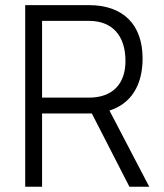

<svg xmlns="http://www.w3.org/2000/svg" viewBox="-20 -713 626 733"><path d="M76.2 0H140.6V-279.8H319.8C323.7 -279.8 327.1 -279.8 330.6 -279.8L474.1 0H549.8L397.9 -291C479 -316.4 524.4 -386.2 524.4 -489.7C524.4 -619.6 449.7 -693.4 319.8 -693.4H76.2ZM140.6 -340.3V-633.3H319.8C408.2 -633.3 459 -577.6 459 -480C459 -391.1 408.2 -340.3 319.8 -340.3Z"/></svg>

Font: Cascadia Mono NF Light
Style: Regular
Weight: 300
Monospace: yes
Designer: Aaron Bell
Foundry: Saja Typeworks
Version: Version 2404.023